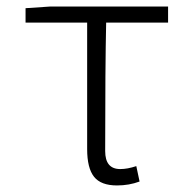

<svg xmlns="http://www.w3.org/2000/svg" viewBox="-20 -553 533 586"><path d="M337 13Q288 13 267 -13.5Q246 -40 246 -98V-484H58V-528L132 -533H493V-484H304Q301 -350 301 -92Q301 -37 347 -37Q369 -37 396 -46L406 1Q374 13 337 13Z"/></svg>

Font: NotoSansHansLight
Style: Regular
Weight: 300
Designer: Ryoko NISHIZUKA  (kana & ideographs); Paul D. Hunt (Latin, Greek & Cyrillic); Wenlong ZHANG  (bopomofo); Sandoll Communi
Foundry: Adobe Systems Incorporated
Version: Version 1.00;December 8, 2021;FontCreator 13.0.0.2675 64-bit